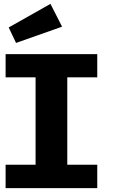

<svg xmlns="http://www.w3.org/2000/svg" viewBox="-20 -973 638 993"><path d="M9 0V-121H164V-573H9V-693H483V-573H328V-121H483V0ZM25 -831 241 -953 301 -835 63 -751Z"/></svg>

Font: Fix15 Mono
Style: Bold
Weight: 700
Designer: Carrois Corporate & Edenspiekermann AG
Foundry: Carrois Corporate GbR & Edenspiekermann AG
Version: Version 3.206